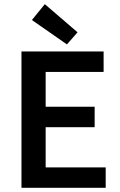

<svg xmlns="http://www.w3.org/2000/svg" viewBox="-20 -901 578 921"><path d="M83 0V-654H477V-556H199V-389H434V-291H199V-98H487V0ZM301 -688 133 -805 195 -881 352 -746Z"/></svg>

Font: TT Toshiba Sans Medium
Style: Regular
Weight: 500
Designer: Paul D. Hunt
Foundry: Toshiba Corporation
Version: Version 2.020;PS 2.000;hotconv 1.0.86;makeotf.lib2.5.63406